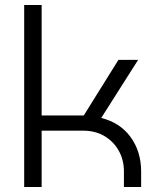

<svg xmlns="http://www.w3.org/2000/svg" viewBox="-20 -750 651 770"><path d="M77 0V-730H147V-287H316L455 -510H534L386 -277Q462 -258 504 -200Q546 -142 546 -62V0H477V-62Q477 -109 456 -146Q435 -183 398.5 -204.5Q362 -226 313 -226H147V0Z"/></svg>

Font: MuseoModerno Light
Style: Regular
Weight: 300
Designer: Pablo Cosgaya, Héctor Gatti, Marcela Romero, and the Authors of The MuseoModerno Project.
Foundry: Omnibus-Type Team
Version: Version 1.001